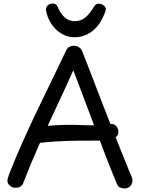

<svg xmlns="http://www.w3.org/2000/svg" viewBox="-20 -1048 806 1087"><path d="M114 -18Q109 -1 97.5 7Q86 15 69 15Q50 15 36 3.5Q22 -8 22 -26Q22 -31 24 -38.5Q26 -46 33 -65Q67 -152 105.5 -238.5Q144 -325 185.5 -412Q227 -499 270 -586.5Q313 -674 355 -763Q361 -776 372.5 -782.5Q384 -789 397 -789Q414 -789 427.5 -780Q441 -771 446 -756Q451 -744 468 -700.5Q485 -657 509 -594Q533 -531 561.5 -458Q590 -385 618.5 -312Q647 -239 672.5 -176Q698 -113 715 -71Q720 -61 725 -48.5Q730 -36 730 -28Q730 -6 716.5 6.5Q703 19 686 19Q676 19 662.5 14.5Q649 10 643 -4Q609 -85 574.5 -175Q540 -265 507 -353.5Q474 -442 445 -518.5Q416 -595 395 -650Q346 -541 296.5 -435.5Q247 -330 200.5 -226Q154 -122 114 -18ZM196 -238Q181 -237 163.5 -252Q146 -267 146 -286Q146 -299 155 -307.5Q164 -316 176.5 -321Q189 -326 200 -328Q222 -333 261 -336.5Q300 -340 352 -341Q404 -342 465 -339Q484 -338 504 -338.5Q524 -339 542.5 -340Q561 -341 576.5 -342.5Q592 -344 603 -346Q624 -349 637 -335Q650 -321 650 -302Q650 -285 639.5 -275Q629 -265 612 -260Q595 -255 576.5 -253.5Q558 -252 542 -252Q485 -252 426 -251.5Q367 -251 309.5 -248Q252 -245 196 -238ZM401 -837Q363 -837 329 -857Q295 -877 271.5 -911.5Q248 -946 241 -988Q238 -1007 250.5 -1017.5Q263 -1028 277 -1028Q299 -1028 306 -1010Q319 -979 335 -961Q351 -943 368 -935.5Q385 -928 401 -928Q437 -928 462 -948Q487 -968 512 -1010Q518 -1020 525 -1023.5Q532 -1027 540 -1027Q557 -1027 570 -1014.5Q583 -1002 578 -988Q553 -913 506.5 -875Q460 -837 401 -837Z"/></svg>

Font: Playpen Sans Hebrew
Style: Regular
Weight: 400
Designer: Tom Grace, Laura Meseguer, Veronika Burian, José Scaglione
Foundry: TypeTogether
Version: Version 2.000